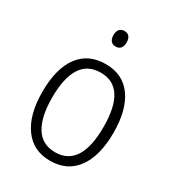

<svg xmlns="http://www.w3.org/2000/svg" viewBox="-178 -834 864 949"><g transform="rotate(30 253.5 -360.0)"><path d="M253 10Q157 10 104 -63.5Q51 -137 51 -267Q51 -399 103.5 -470.5Q156 -542 255 -542Q353 -542 405 -469.5Q457 -397 457 -267Q457 -136 404.5 -63Q352 10 253 10ZM254 -39Q400 -39 400 -267Q400 -493 255 -493Q180 -493 143.5 -435.5Q107 -378 107 -267Q107 -157 143.5 -98Q180 -39 254 -39ZM290 -686Q290 -665 280.5 -653Q271 -641 252 -641Q234 -641 224.5 -653Q215 -665 215 -686Q215 -707 225 -718.5Q235 -730 253 -730Q271 -730 280.5 -718.5Q290 -707 290 -686Z"/></g></svg>

Font: Noto Sans UI NarrowLight
Style: Regular
Weight: 300
Width: 4
Designer: Monotype Design Team
Foundry: Monotype Imaging Inc.
Version: Version 1.001